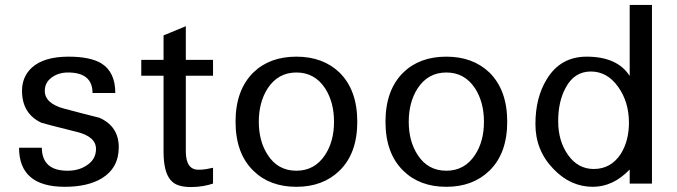

<svg xmlns="http://www.w3.org/2000/svg" viewBox="-20 -742 2735 776"><path d="M460 -147Q460 -63 391 -21Q334 13 242 13Q57 13 57 -145H149Q150 -52 253 -52Q299 -52 331 -74Q368 -98 368 -140Q368 -190 290 -209Q154 -243 147 -246Q69 -283 69 -375Q69 -432 109 -469Q158 -513 257 -513Q346 -513 391 -485Q446 -450 446 -366H354Q354 -449 255 -449Q216 -449 188.5 -428.5Q161 -408 161 -375Q161 -324 239 -303Q310 -284 382 -266Q460 -231 460 -147Z M841 0Q823 6 800.5 10Q778 14 752 14Q724 14 703 7.5Q682 1 668.5 -15.5Q655 -32 648 -60Q641 -88 641 -131V-436H551V-500H641V-599L731 -636V-500H841V-436H731V-131Q731 -56 782 -56Q799 -56 814 -58.5Q829 -61 841 -64Z M1424 -250Q1424 -122 1352 -52Q1285 13 1178 13Q1070 13 1004 -52Q932 -122 932 -250Q932 -378 1004 -449Q1070 -513 1178 -513Q1285 -513 1352 -449Q1424 -378 1424 -250ZM1330 -250Q1330 -329 1294 -385Q1252 -449 1178 -449Q1104 -449 1062 -385Q1026 -329 1026 -250Q1026 -171 1062 -116Q1103 -52 1178 -52Q1252 -52 1294 -116Q1330 -171 1330 -250Z M2030 -250Q2030 -122 1958 -52Q1891 13 1784 13Q1676 13 1610 -52Q1538 -122 1538 -250Q1538 -378 1610 -449Q1676 -513 1784 -513Q1891 -513 1958 -449Q2030 -378 2030 -250ZM1936 -250Q1936 -329 1900 -385Q1858 -449 1784 -449Q1710 -449 1668 -385Q1632 -329 1632 -250Q1632 -171 1668 -116Q1709 -52 1784 -52Q1858 -52 1900 -116Q1936 -171 1936 -250Z M2615 0H2525V-57Q2458 13 2376 13Q2286 13 2217 -59Q2144 -134 2144 -240Q2144 -348 2190 -422Q2245 -513 2351 -513Q2475 -513 2525 -435V-722H2615ZM2522 -246Q2522 -330 2478 -391.5Q2434 -453 2368 -453Q2301 -453 2266 -387Q2236 -332 2236 -252Q2236 -172 2276 -115.5Q2316 -59 2380 -59Q2449 -59 2489 -120Q2522 -173 2522 -246Z"/></svg>

Font: Mingzat
Style: Regular
Weight: 400
Designer: Jason Glavy (Lepcha), Lorna Priest (Lepcha additions), Walt Agee (Sophia), Victor Gaultney (Sophia)
Foundry: SIL International
Version: Version 0.100